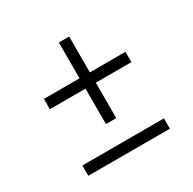

<svg xmlns="http://www.w3.org/2000/svg" viewBox="-132 -716 859 854"><g transform="rotate(-30 297.5 -289.5)"><path d="M271 -160H324V-342H507V-395H324V-579H271V-395H88V-342H271ZM88 0H507V-53H88Z"/></g></svg>

Font: Uncut Sans Light
Style: Regular
Weight: 300
Designer: Kasper Nordkvist
Foundry: UNCUT.wtf
Version: Version 1.304;Glyphs 3.2 (3246)